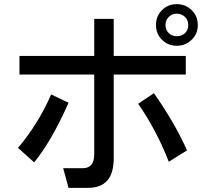

<svg xmlns="http://www.w3.org/2000/svg" viewBox="-20 -800 1002 927"><path d="M833 -579Q791 -579 762 -608Q733 -637 733 -679Q733 -722 762 -751Q791 -780 833 -780Q876 -780 905.5 -751Q935 -722 935 -679Q935 -637 905.5 -608Q876 -579 833 -579ZM833 -734Q810 -734 794.5 -718Q779 -702 779 -679Q779 -656 794.5 -640.5Q810 -625 833 -625Q857 -625 873 -640Q889 -655 889 -679Q889 -703 873 -718.5Q857 -734 833 -734ZM405 107H311L285 12H380Q435 12 435 -55V-440H74V-530H435V-709H529V-530H877V-440H529V-35Q529 107 405 107ZM647 -299 723 -350Q821 -212 883 -74L795 -19Q736 -171 647 -299ZM145 -16 67 -86Q165 -202 227 -344L311 -304Q229 -119 145 -16Z"/></svg>

Font: Gmarket Sans TTF Medium
Style: Regular
Weight: 500
Designer: Creative Director : Sungho Lee; Art Director : Kiwoong Choi; Project Manager : Sori Yang, Jongwook Yoon; Font Designer :
Foundry: Sandoll Inc.
Version: Version 1.000;hotconv 1.0.109;makeotfexe 2.5.65596